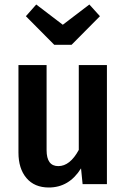

<svg xmlns="http://www.w3.org/2000/svg" viewBox="-20 -818 561 853"><path d="M377 -798 424 -746 298 -619H221L95 -746L141 -798L259 -708ZM455 -529V0H347L340 -70Q287 15 197 15Q133 15 97.5 -27Q62 -69 62 -140V-529H187V-151Q187 -80 239 -80Q291 -80 330 -152V-529Z"/></svg>

Font: Fira Sans Condensed Medium
Style: Regular
Weight: 500
Width: 3
Designer: Carrois Corporate & Edenspiekermann AG
Foundry: Carrois Corporate GbR & Edenspiekermann AG
Version: Version 4.203;PS 004.203;hotconv 1.0.88;makeotf.lib2.5.64775